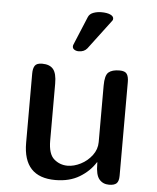

<svg xmlns="http://www.w3.org/2000/svg" viewBox="-53 -795 686 840"><g transform="rotate(5 290.0 -374.5)"><path d="M184 -170Q184 -111 209.5 -89Q235 -67 269 -67Q297 -67 326.5 -82Q356 -97 376 -123.5Q396 -150 396 -182V-430Q396 -475 411.5 -488.5Q427 -502 460 -502Q484 -502 492 -490Q500 -478 500 -455V-43Q500 -19 490 -9.5Q480 0 457 0Q430 0 414 -19Q398 -38 398 -86V-93H396Q371 -53 327 -26.5Q283 0 221 0Q80 0 80 -151V-455Q80 -478 88 -490Q96 -502 120 -502Q153 -502 168.5 -483.5Q184 -465 184 -420ZM311 -586Q298 -570 274 -570Q263 -570 255 -575Q247 -580 247 -589Q247 -594 249 -598L301 -723Q307 -737 323.5 -743Q340 -749 358 -749Q383 -749 397.5 -742.5Q412 -736 412 -725Q412 -719 409 -716Z"/></g></svg>

Font: Marmelad
Style: Regular
Weight: 400
Designer: Manvel Shmavonyan
Foundry: Cyreal
Version: Version 1.110; ttfautohint (v1.8.4.7-5d5b)